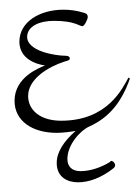

<svg xmlns="http://www.w3.org/2000/svg" viewBox="-20 -268 288 396"><path d="M155 -241C140 -246 125 -248 111 -248C62 -248 20 -223 20 -182C20 -138 73 -133 73 -133C61 -128 10 -109 10 -60C10 -19 46 6 97 6C109 6 125 4 136 2C111 24 97 46 97 68C97 99 121 108 141 108C163 108 189 99 214 79C224 71 209 59 207 66C189 77 167 85 146 85C129 85 119 76 119 60C119 30 146 1 164 -7C206 -26 231 -58 248 -106L245 -108C233 -87 203 -19 106 -19C63 -19 38 -41 38 -70C38 -105 79 -130 113 -141C119 -143 124 -143 124 -148C124 -150 122 -153 115 -153C95 -153 36 -162 36 -192C36 -213 60 -225 91 -225C135 -225 143 -214 150 -214C154 -214 161 -228 161 -233C161 -237 159 -240 155 -241Z"/></svg>

Font: Stalemate
Style: Regular
Weight: 400
Designer: Astigmatic (AOETI)
Foundry: Astigmatic (AOETI)
Version: Version 001.000